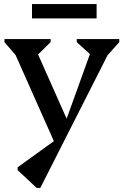

<svg xmlns="http://www.w3.org/2000/svg" viewBox="-20 -677 611 948"><path d="M569 -469 511 -404 179 251H161L67 163V149L246 20L57 -405L2 -469V-484H230V-469L168 -408L309 -91L424 -410L359 -469V-484H569ZM138 -586V-657H457V-586Z"/></svg>

Font: Platypi
Style: Regular
Weight: 400
Designer: David Sargent
Foundry: Bolt Cutter Type
Version: Version 1.200; ttfautohint (v1.8.4.7-5d5b)